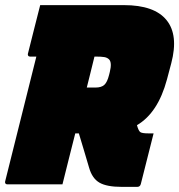

<svg xmlns="http://www.w3.org/2000/svg" viewBox="-45 -720 700 750"><path d="M199 0H-17Q-22 0 -24 -3.5Q-26 -7 -25 -11Q5 -133 36 -255Q67 -377 97 -499H72Q67 -499 65 -502.5Q63 -506 64 -510Q77 -560 88 -605.5Q99 -651 112 -700H439Q558 -700 605.5 -641.5Q653 -583 624 -473L607 -409Q572 -279 490 -231Q496 -209 503 -204Q510 -199 534 -199H555Q543 -150 530 -100Q517 -50 505 -1Q502 10 491 10H431Q372 10 343.5 -6.5Q315 -23 303 -65Q293 -99 283 -132.5Q273 -166 263 -199H249Q243 -174 236.5 -149.5Q230 -125 224 -100Q218 -75 211.5 -50Q205 -25 199 0ZM307 -430Q301 -406 294 -378H328Q351 -378 362.5 -388.5Q374 -399 381 -427L384 -439Q393 -476 381 -488Q374 -495 362.5 -497Q351 -499 328 -499H324Q320 -482 315.5 -464.5Q311 -447 307 -430Z"/></svg>

Font: Recursive Sn Lnr St XBk
Style: Italic
Weight: 1000
Italic angle: -15°
Version: Version 1.079;hotconv 1.0.112;makeotfexe 2.5.65598; ttfautoh